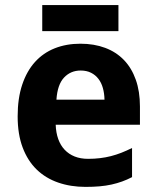

<svg xmlns="http://www.w3.org/2000/svg" viewBox="-20 -729 621 759"><path d="M298.8 -450.2Q259.3 -450.2 233.2 -422.4Q207 -394.5 203.1 -335H393.1Q392.6 -359.9 386.7 -380.9Q380.9 -401.9 369.1 -417.2Q357.4 -432.6 339.8 -441.4Q322.3 -450.2 298.8 -450.2ZM317.9 9.8Q259.3 9.8 210 -7.3Q160.6 -24.4 125 -58.8Q89.4 -93.3 69.6 -145.8Q49.8 -198.2 49.8 -269Q49.8 -340.8 67.9 -394.5Q85.9 -448.2 118.4 -484.1Q150.9 -520 196.5 -538.1Q242.2 -556.2 297.9 -556.2Q352.1 -556.2 395.8 -539.8Q439.5 -523.4 470 -491.7Q500.5 -460 516.8 -413.8Q533.2 -367.7 533.2 -308.1V-235.8H200.2Q201.2 -204.6 210.2 -179.4Q219.2 -154.3 235.6 -137Q252 -119.6 275.1 -110.4Q298.3 -101.1 328.1 -101.1Q353 -101.1 375.2 -103.8Q397.5 -106.4 418.5 -111.8Q439.5 -117.2 460 -125.2Q480.5 -133.3 502 -144V-28.8Q482.4 -18.6 462.6 -11.5Q442.9 -4.4 420.9 0.5Q398.9 5.4 373.5 7.6Q348.1 9.8 317.9 9.8ZM147 -709H448.2V-606H147Z"/></svg>

Font: Droid Sans
Style: Bold
Weight: 700
Foundry: Ascender Corporation
Version: Version 1.00 build 112